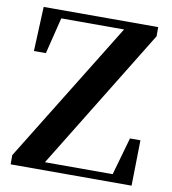

<svg xmlns="http://www.w3.org/2000/svg" viewBox="-83 -813 792 885"><g transform="rotate(10 313.5 -370.5)"><path d="M26 0H592L596 -213H547L497 -37H180L586 -698V-741H50L41 -533H97L139 -703H433L26 -43Z"/></g></svg>

Font: Noto Serif SC
Style: Bold
Weight: 700
Designer: Ryoko NISHIZUKA 西塚涼子 (kana & ideographs); Frank Grießhammer (Latin, Greek & Cyrillic); Wenlong ZHANG 张文龙 (bopomofo); San
Foundry: Adobe
Version: Version 2.001;hotconv 1.1.0;makeotfexe 2.6.0